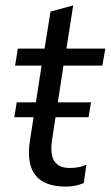

<svg xmlns="http://www.w3.org/2000/svg" viewBox="-20 -682 410 711"><path d="M224 9Q64 9 91 -162L134 -439H36L46 -502H145L167 -639L251 -662L226 -502H370L359 -439H215L174 -172Q164 -113 180.5 -86.5Q197 -60 238 -60Q257 -60 272 -63Q287 -66 300 -72L290 -4Q259 9 224 9ZM33 -248 42 -303H317L308 -248Z"/></svg>

Font: Mulish
Style: Italic
Weight: 400
Italic angle: -9°
Designer: Vernon Adams
Foundry: Vernon Adams
Version: Version 3.603; ttfautohint (v1.8.3)